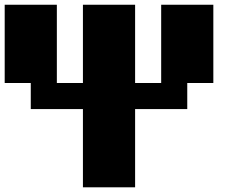

<svg xmlns="http://www.w3.org/2000/svg" viewBox="-20 -798 1040 818"><path d="M333.3 -444.4V-777.8H555.6V-444.4H666.7V-777.8H888.9V-444.4H777.8V-333.3H555.6V0H333.3V-333.3H111.1V-444.4H0V-777.8H222.2V-444.4Z"/></svg>

Font: Pixeloid Sans
Style: Bold
Weight: 700
Monospace: yes
Designer: GGBot
Version: 0.3